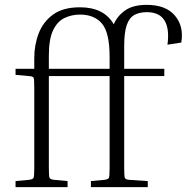

<svg xmlns="http://www.w3.org/2000/svg" viewBox="-20 -770 768 790"><path d="M588 -25V0H354V-25L409 -30Q425 -32 428 -38Q431 -44 431 -79V-457H181V-79Q181 -44 184 -38Q187 -32 203 -30L258 -25V0H44V-25L99 -30Q115 -32 118 -38Q121 -44 121 -79V-408Q121 -443 118.5 -449.5Q116 -456 99 -457L44 -462V-487H121V-531Q121 -586 139.5 -633.5Q158 -681 199 -710.5Q240 -740 309 -740Q408 -740 448 -670Q463 -705 495.5 -727.5Q528 -750 584 -750Q662 -750 699.5 -706Q737 -662 726 -595L669 -586Q678 -651 657 -685.5Q636 -720 584 -720Q554 -720 533 -708.5Q512 -697 501.5 -667Q491 -637 491 -581V-487H656V-457H491V-79Q491 -44 494 -37.5Q497 -31 513 -30ZM181 -541V-487H431V-536Q431 -636 399.5 -673Q368 -710 309 -710Q275 -710 245.5 -696Q216 -682 198.5 -645.5Q181 -609 181 -541Z"/></svg>

Font: Inria Serif Light
Style: Regular
Weight: 300
Designer: Black Foundry Team
Foundry: Black Foundry
Version: Version 1.000; ttfautohint (v1.8.3)